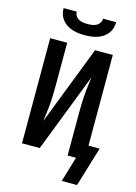

<svg xmlns="http://www.w3.org/2000/svg" viewBox="-161 -1038 921 1297"><g transform="rotate(15 300.0 -389.5)"><path d="M300 -815Q278 -815 256.5 -817.5Q235 -820 214 -826.5Q193 -833 174.5 -845Q156 -857 142.5 -874Q129 -891 122.5 -912Q116 -933 116 -955H208Q208 -939 216.5 -925.5Q225 -912 239 -904.5Q253 -897 268.5 -895Q284 -893 300 -893Q316 -893 331.5 -895Q347 -897 361 -904.5Q375 -912 383.5 -925.5Q392 -939 392 -955H484Q484 -933 477.5 -912Q471 -891 457.5 -874Q444 -857 425.5 -845Q407 -833 386 -826.5Q365 -820 343.5 -817.5Q322 -815 300 -815ZM406 176 459 0H400V-294Q400 -314 400.5 -334.5Q401 -355 401.5 -375Q402 -395 403.5 -415Q405 -435 407 -455Q409 -475 412 -498.5Q415 -522 417 -536L419 -552L205 0H81V-735H200V-441Q200 -421 199.5 -400.5Q199 -380 198.5 -360Q198 -340 196.5 -320Q195 -300 193 -280Q191 -260 188 -236.5Q185 -213 183 -200L181 -183L395 -735H519V-101H597L513 176Z"/></g></svg>

Font: R Plex Mono
Style: Bold
Weight: 700
Monospace: yes
Designer: Belleve Invis
Foundry: Belleve Invis
Version: Version 31.8.0